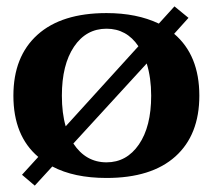

<svg xmlns="http://www.w3.org/2000/svg" viewBox="-20 -548 668 602"><path d="M605 -248Q605 -125 530 -57.5Q455 10 314 10Q212 10 144 -26L89 34L49 0L100 -56Q22 -122 22 -248Q22 -371 97.5 -439Q173 -507 314 -507Q409 -507 478 -474L527 -528L571 -492L526 -442Q605 -375 605 -248ZM186 -152 414 -403Q377 -458 314 -458Q250 -458 212 -401.5Q174 -345 174 -248Q174 -193 186 -152ZM454 -248Q454 -304 440 -349L210 -98Q249 -39 314 -39Q377 -39 415.5 -95Q454 -151 454 -248Z"/></svg>

Font: Trirong
Style: Bold
Weight: 700
Designer: Katatrad Team
Foundry: CadsonDemak
Version: Version 1.001